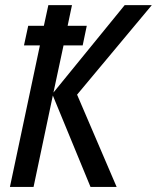

<svg xmlns="http://www.w3.org/2000/svg" viewBox="-20 -734 616 754"><path d="M19 0 136.7 -555.7H74.2L90.8 -632.8H152.3L169.9 -713.9H262.7L245.6 -632.8H320.8L304.7 -555.7H229.5L189.9 -370.6L469.7 -713.9H576.2L282.7 -362.3L438 0H335.4L187.5 -358.9L111.8 0Z"/></svg>

Font: Open Sans SemiCondensed Medium
Style: Italic
Weight: 500
Width: 4
Italic angle: -12°
Designer: Monotype Design Team
Foundry: Monotype Imaging Inc.
Version: Version 3.000